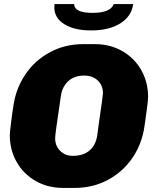

<svg xmlns="http://www.w3.org/2000/svg" viewBox="-20 -910 759 940"><path d="M289 10Q214 10 154.5 -24Q95 -58 61.5 -117Q28 -176 28 -248Q28 -262 33 -300Q38 -338 40 -355L46 -394Q58 -477 104 -545.5Q150 -614 224 -654Q298 -694 388 -694H444Q519 -694 578.5 -660Q638 -626 671.5 -567Q705 -508 705 -436Q705 -419 699 -375.5Q693 -332 691 -317L687 -290Q675 -206 629 -138Q583 -70 509.5 -30Q436 10 345 10ZM456 -247 466 -321Q484 -441 484 -454Q484 -492 458.5 -516Q433 -540 392 -540Q343 -540 313.5 -512Q284 -484 278 -440Q263 -338 256.5 -291.5Q250 -245 250 -233Q250 -196 274.5 -171.5Q299 -147 337 -147Q387 -147 418 -173Q449 -199 456 -247ZM246 -874Q246 -885 247 -890H343Q344 -847 433 -847Q521 -847 537 -890H632Q624 -830 569 -795.5Q514 -761 426 -761Q344 -761 295 -791.5Q246 -822 246 -874Z"/></svg>

Font: Chivo Black Italic
Style: Regular
Weight: 900
Italic angle: -8.05°
Designer: Hector Gatti
Foundry: Omnibus-Type
Version: Version 1.007